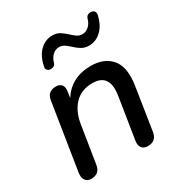

<svg xmlns="http://www.w3.org/2000/svg" viewBox="-174 -858 925 986"><g transform="rotate(-30 288.0 -364.5)"><path d="M82 7Q59 7 48 -9Q37 -25 41 -53L103 -445Q110 -495 161 -495Q183 -495 194 -481Q205 -467 200 -439L195 -406Q222 -450 266 -473.5Q310 -497 368 -497Q448 -497 489.5 -447.5Q531 -398 515 -294L476 -43Q468 7 418 7Q394 7 382.5 -8.5Q371 -24 376 -52L414 -292Q434 -416 332 -416Q265 -416 225.5 -374.5Q186 -333 175 -263L140 -43Q133 7 82 7ZM182 -585Q169 -586 162.5 -594.5Q156 -603 160 -617Q172 -672 203 -701.5Q234 -731 276 -731Q301 -731 318.5 -720Q336 -709 351 -695Q366 -681 380.5 -670Q395 -659 414 -659Q435 -659 452 -674Q469 -689 476 -714Q483 -738 509 -736Q521 -735 527.5 -727Q534 -719 531 -704Q518 -650 487 -620.5Q456 -591 414 -591Q390 -591 372 -601.5Q354 -612 339 -626Q324 -640 309 -651Q294 -662 276 -662Q255 -662 238 -647Q221 -632 214 -607Q208 -584 182 -585Z"/></g></svg>

Font: Nunito SemiBold
Style: Italic
Weight: 600
Italic angle: -9°
Designer: Vernon Adams
Foundry: Vernon Adams
Version: Version 3.601; ttfautohint (v1.8.2.53-6de2)